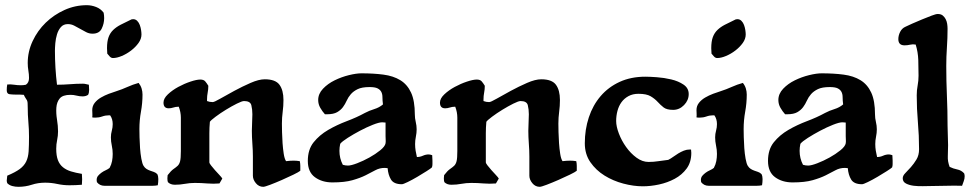

<svg xmlns="http://www.w3.org/2000/svg" viewBox="-20 -711 3748 741"><path d="M315 -691Q333 -691 351 -684Q369 -677 380 -662Q381 -657 381.5 -651.5Q382 -646 382 -641Q382 -620 372.5 -600.5Q363 -581 337 -581Q324 -581 312.5 -587Q301 -593 289.5 -599.5Q278 -606 266.5 -612Q255 -618 242 -618Q225 -618 215 -606.5Q205 -595 200 -578.5Q195 -562 193.5 -544.5Q192 -527 192 -515Q192 -483 194 -449.5Q196 -416 200 -384Q225 -384 250 -386Q275 -388 300 -388Q306 -388 311.5 -386.5Q317 -385 323 -384L324 -364Q324 -353 320 -345Q311 -339 299 -339Q287 -339 275.5 -342Q264 -345 252 -345Q222 -345 210.5 -331Q199 -317 197.5 -295.5Q196 -274 200 -249.5Q204 -225 204 -204Q204 -187 200.5 -170.5Q197 -154 197 -137Q197 -110 203.5 -93Q210 -76 223 -65.5Q236 -55 254 -49.5Q272 -44 296 -40L297 -19L296 2Q284 3 272 3.5Q260 4 248 4Q224 4 201 -1Q178 -6 154 -6Q127 -6 102.5 2Q78 10 51 10Q39 10 27.5 7Q16 4 8 -4Q6 -10 6 -14L8 -33Q39 -46 56 -58.5Q73 -71 81 -87.5Q89 -104 90.5 -127Q92 -150 92 -183Q92 -212 89.5 -240Q87 -268 87 -297Q87 -308 86.5 -314Q86 -320 84 -324Q82 -328 79 -332Q76 -336 72 -345Q64 -346 55 -346Q46 -346 38 -346Q27 -346 16.5 -347.5Q6 -349 6 -363Q6 -369 6.5 -374.5Q7 -380 8 -385Q22 -386 34.5 -384Q47 -382 61 -382Q66 -382 70.5 -382.5Q75 -383 80 -384Q92 -392 92 -410Q92 -424 89.5 -438.5Q87 -453 87 -468Q87 -512 106 -552.5Q125 -593 156.5 -623.5Q188 -654 229 -672.5Q270 -691 315 -691Z M494 -637Q503 -637 509.5 -630.5Q516 -624 519.5 -614.5Q523 -605 524.5 -595Q526 -585 526 -578Q526 -561 514.5 -545Q503 -529 486 -516Q469 -503 450 -495Q431 -487 416 -487Q409 -487 403.5 -493Q398 -499 394 -504L393 -525Q393 -551 399 -567.5Q405 -584 417 -595.5Q429 -607 445.5 -615.5Q462 -624 483 -634Q487 -637 494 -637ZM515 -391Q523 -381 526.5 -369.5Q530 -358 530 -346Q530 -313 524 -280Q518 -247 518 -213Q518 -202 518.5 -181.5Q519 -161 520.5 -139.5Q522 -118 525.5 -98.5Q529 -79 534 -71Q539 -63 545.5 -59Q552 -55 559 -52.5Q566 -50 573.5 -47.5Q581 -45 587 -39Q591 -31 591 -20Q591 -14 590.5 -8Q590 -2 589 4Q579 6 569 6Q559 6 549 6H383Q365 6 354 -8L353 -16Q353 -26 358.5 -32.5Q364 -39 371.5 -44.5Q379 -50 388 -54Q397 -58 403 -63Q410 -76 412.5 -89.5Q415 -103 415 -117Q415 -133 411.5 -149Q408 -165 408 -181Q408 -194 411.5 -206.5Q415 -219 415 -232Q415 -252 405 -266H401Q387 -266 374.5 -261.5Q362 -257 348 -257Q340 -257 336 -258Q337 -265 336.5 -272Q336 -279 336 -286Q336 -302 345.5 -314Q355 -326 369.5 -334.5Q384 -343 400 -349Q416 -355 429 -359Q451 -366 472 -375.5Q493 -385 515 -391Z M753 -404Q766 -404 772 -397Q778 -390 784 -380Q784 -366 781.5 -353.5Q779 -341 779 -327V-321Q784 -319 789.5 -318Q795 -317 801 -317Q807 -317 830.5 -330.5Q854 -344 884.5 -360.5Q915 -377 947 -391Q979 -405 1002 -405Q1043 -405 1058.5 -384Q1074 -363 1074 -325Q1074 -302 1071 -279.5Q1068 -257 1068 -234Q1068 -222 1068.5 -201Q1069 -180 1070.5 -158.5Q1072 -137 1075 -117.5Q1078 -98 1084 -89Q1092 -90 1099 -90.5Q1106 -91 1113 -91Q1119 -91 1125 -90.5Q1131 -90 1137 -89Q1139 -80 1139 -70.5Q1139 -61 1139 -52Q1133 -47 1112.5 -37Q1092 -27 1068 -16.5Q1044 -6 1023 2Q1002 10 996 10Q979 10 967.5 -4Q956 -18 956 -33V-107Q956 -130 954 -156.5Q952 -183 952 -206Q952 -222 953 -238Q954 -254 954 -270Q954 -289 950 -305Q946 -321 922 -321Q914 -321 894 -311Q874 -301 852 -287.5Q830 -274 812 -260.5Q794 -247 790 -241Q789 -230 788.5 -219Q788 -208 788 -197V-84Q788 -81 794.5 -72.5Q801 -64 809.5 -54.5Q818 -45 826.5 -36Q835 -27 838 -22L827 -3Q803 -1 779.5 -3Q756 -5 732 -5Q712 -5 693.5 -1.5Q675 2 655 2Q638 2 628 -8Q626 -13 626 -23L627 -35Q640 -52 649.5 -58.5Q659 -65 665.5 -71Q672 -77 675 -88.5Q678 -100 678 -128V-257Q678 -278 670 -299H667Q658 -299 649 -296Q640 -293 631 -293Q611 -293 611 -315Q611 -331 628 -347Q645 -363 668 -375.5Q691 -388 715 -396Q739 -404 753 -404Z M1375 -428Q1422 -428 1460 -423Q1498 -418 1525 -401.5Q1552 -385 1566.5 -353.5Q1581 -322 1581 -269Q1581 -255 1584.5 -240.5Q1588 -226 1588 -212Q1588 -198 1585 -183.5Q1582 -169 1582 -155Q1582 -142 1584 -129.5Q1586 -117 1589 -105Q1601 -105 1612 -110Q1623 -115 1635 -115Q1638 -115 1641.5 -114Q1645 -113 1648 -112L1649 -91Q1649 -84 1649 -77.5Q1649 -71 1647 -65Q1643 -61 1626.5 -50.5Q1610 -40 1590.5 -28.5Q1571 -17 1553.5 -8.5Q1536 0 1531 0Q1500 0 1489 -18Q1478 -36 1476 -62L1465 -63Q1445 -63 1428.5 -54Q1412 -45 1391 -34.5Q1370 -24 1340 -15.5Q1310 -7 1263 -7Q1223 -7 1195.5 -27Q1168 -47 1168 -90Q1168 -134 1190.5 -162Q1213 -190 1246.5 -209.5Q1280 -229 1318.5 -243.5Q1357 -258 1388 -275Q1405 -284 1424.5 -290Q1444 -296 1458 -308Q1456 -323 1456 -335.5Q1456 -348 1451.5 -356.5Q1447 -365 1437 -370Q1427 -375 1406 -375Q1377 -375 1360.5 -367Q1344 -359 1334 -347.5Q1324 -336 1318 -322.5Q1312 -309 1303.5 -297.5Q1295 -286 1281 -278Q1267 -270 1242 -270H1234Q1224 -281 1216 -295Q1208 -309 1208 -325Q1208 -349 1226.5 -368.5Q1245 -388 1271.5 -401Q1298 -414 1326.5 -421Q1355 -428 1375 -428ZM1293 -156Q1290 -142 1290 -129Q1290 -100 1303 -75Q1313 -72 1323 -72Q1335 -72 1358.5 -81Q1382 -90 1405.5 -103Q1429 -116 1447.5 -131Q1466 -146 1468 -158Q1469 -165 1468.5 -171.5Q1468 -178 1468 -185V-238L1455 -239Q1443 -239 1419 -229.5Q1395 -220 1369.5 -206.5Q1344 -193 1322 -179Q1300 -165 1293 -156Z M1820 -404Q1833 -404 1839 -397Q1845 -390 1851 -380Q1851 -366 1848.5 -353.5Q1846 -341 1846 -327V-321Q1851 -319 1856.5 -318Q1862 -317 1868 -317Q1874 -317 1897.5 -330.5Q1921 -344 1951.5 -360.5Q1982 -377 2014 -391Q2046 -405 2069 -405Q2110 -405 2125.5 -384Q2141 -363 2141 -325Q2141 -302 2138 -279.5Q2135 -257 2135 -234Q2135 -222 2135.5 -201Q2136 -180 2137.5 -158.5Q2139 -137 2142 -117.5Q2145 -98 2151 -89Q2159 -90 2166 -90.5Q2173 -91 2180 -91Q2186 -91 2192 -90.5Q2198 -90 2204 -89Q2206 -80 2206 -70.5Q2206 -61 2206 -52Q2200 -47 2179.5 -37Q2159 -27 2135 -16.5Q2111 -6 2090 2Q2069 10 2063 10Q2046 10 2034.5 -4Q2023 -18 2023 -33V-107Q2023 -130 2021 -156.5Q2019 -183 2019 -206Q2019 -222 2020 -238Q2021 -254 2021 -270Q2021 -289 2017 -305Q2013 -321 1989 -321Q1981 -321 1961 -311Q1941 -301 1919 -287.5Q1897 -274 1879 -260.5Q1861 -247 1857 -241Q1856 -230 1855.5 -219Q1855 -208 1855 -197V-84Q1855 -81 1861.5 -72.5Q1868 -64 1876.5 -54.5Q1885 -45 1893.5 -36Q1902 -27 1905 -22L1894 -3Q1870 -1 1846.5 -3Q1823 -5 1799 -5Q1779 -5 1760.5 -1.5Q1742 2 1722 2Q1705 2 1695 -8Q1693 -13 1693 -23L1694 -35Q1707 -52 1716.5 -58.5Q1726 -65 1732.5 -71Q1739 -77 1742 -88.5Q1745 -100 1745 -128V-257Q1745 -278 1737 -299H1734Q1725 -299 1716 -296Q1707 -293 1698 -293Q1678 -293 1678 -315Q1678 -331 1695 -347Q1712 -363 1735 -375.5Q1758 -388 1782 -396Q1806 -404 1820 -404Z M2471 -415Q2487 -415 2515 -413Q2543 -411 2570.5 -404.5Q2598 -398 2618 -384.5Q2638 -371 2638 -348Q2638 -324 2620 -305.5Q2602 -287 2578 -287Q2553 -287 2541 -296.5Q2529 -306 2518 -318Q2507 -330 2491 -339.5Q2475 -349 2444 -349Q2422 -349 2405.5 -340Q2389 -331 2378.5 -316.5Q2368 -302 2363 -283Q2358 -264 2358 -244Q2358 -223 2368.5 -195.5Q2379 -168 2396.5 -143.5Q2414 -119 2436.5 -102.5Q2459 -86 2483 -86Q2503 -86 2521.5 -89Q2540 -92 2559 -94Q2569 -99 2578.5 -106Q2588 -113 2598 -119Q2608 -125 2619 -129.5Q2630 -134 2642 -134H2647L2648 -121Q2648 -85 2630 -60.5Q2612 -36 2584 -21Q2556 -6 2523.5 1Q2491 8 2461 8Q2425 8 2385.5 -2.5Q2346 -13 2313 -33.5Q2280 -54 2258.5 -85Q2237 -116 2237 -158Q2237 -211 2252.5 -258Q2268 -305 2298 -340Q2328 -375 2371.5 -395Q2415 -415 2471 -415Z M2826 -637Q2835 -637 2841.5 -630.5Q2848 -624 2851.5 -614.5Q2855 -605 2856.5 -595Q2858 -585 2858 -578Q2858 -561 2846.5 -545Q2835 -529 2818 -516Q2801 -503 2782 -495Q2763 -487 2748 -487Q2741 -487 2735.5 -493Q2730 -499 2726 -504L2725 -525Q2725 -551 2731 -567.5Q2737 -584 2749 -595.5Q2761 -607 2777.5 -615.5Q2794 -624 2815 -634Q2819 -637 2826 -637ZM2847 -391Q2855 -381 2858.5 -369.5Q2862 -358 2862 -346Q2862 -313 2856 -280Q2850 -247 2850 -213Q2850 -202 2850.5 -181.5Q2851 -161 2852.5 -139.5Q2854 -118 2857.5 -98.5Q2861 -79 2866 -71Q2871 -63 2877.5 -59Q2884 -55 2891 -52.5Q2898 -50 2905.5 -47.5Q2913 -45 2919 -39Q2923 -31 2923 -20Q2923 -14 2922.5 -8Q2922 -2 2921 4Q2911 6 2901 6Q2891 6 2881 6H2715Q2697 6 2686 -8L2685 -16Q2685 -26 2690.5 -32.5Q2696 -39 2703.5 -44.5Q2711 -50 2720 -54Q2729 -58 2735 -63Q2742 -76 2744.5 -89.5Q2747 -103 2747 -117Q2747 -133 2743.5 -149Q2740 -165 2740 -181Q2740 -194 2743.5 -206.5Q2747 -219 2747 -232Q2747 -252 2737 -266H2733Q2719 -266 2706.5 -261.5Q2694 -257 2680 -257Q2672 -257 2668 -258Q2669 -265 2668.5 -272Q2668 -279 2668 -286Q2668 -302 2677.5 -314Q2687 -326 2701.5 -334.5Q2716 -343 2732 -349Q2748 -355 2761 -359Q2783 -366 2804 -375.5Q2825 -385 2847 -391Z M3151 -428Q3198 -428 3236 -423Q3274 -418 3301 -401.5Q3328 -385 3342.5 -353.5Q3357 -322 3357 -269Q3357 -255 3360.5 -240.5Q3364 -226 3364 -212Q3364 -198 3361 -183.5Q3358 -169 3358 -155Q3358 -142 3360 -129.5Q3362 -117 3365 -105Q3377 -105 3388 -110Q3399 -115 3411 -115Q3414 -115 3417.5 -114Q3421 -113 3424 -112L3425 -91Q3425 -84 3425 -77.5Q3425 -71 3423 -65Q3419 -61 3402.5 -50.5Q3386 -40 3366.5 -28.5Q3347 -17 3329.5 -8.5Q3312 0 3307 0Q3276 0 3265 -18Q3254 -36 3252 -62L3241 -63Q3221 -63 3204.5 -54Q3188 -45 3167 -34.5Q3146 -24 3116 -15.5Q3086 -7 3039 -7Q2999 -7 2971.5 -27Q2944 -47 2944 -90Q2944 -134 2966.5 -162Q2989 -190 3022.5 -209.5Q3056 -229 3094.5 -243.5Q3133 -258 3164 -275Q3181 -284 3200.5 -290Q3220 -296 3234 -308Q3232 -323 3232 -335.5Q3232 -348 3227.5 -356.5Q3223 -365 3213 -370Q3203 -375 3182 -375Q3153 -375 3136.5 -367Q3120 -359 3110 -347.5Q3100 -336 3094 -322.5Q3088 -309 3079.5 -297.5Q3071 -286 3057 -278Q3043 -270 3018 -270H3010Q3000 -281 2992 -295Q2984 -309 2984 -325Q2984 -349 3002.5 -368.5Q3021 -388 3047.5 -401Q3074 -414 3102.5 -421Q3131 -428 3151 -428ZM3069 -156Q3066 -142 3066 -129Q3066 -100 3079 -75Q3089 -72 3099 -72Q3111 -72 3134.5 -81Q3158 -90 3181.5 -103Q3205 -116 3223.5 -131Q3242 -146 3244 -158Q3245 -165 3244.5 -171.5Q3244 -178 3244 -185V-238L3231 -239Q3219 -239 3195 -229.5Q3171 -220 3145.5 -206.5Q3120 -193 3098 -179Q3076 -165 3069 -156Z M3599 -657Q3611 -657 3618 -651.5Q3625 -646 3629.5 -637.5Q3634 -629 3635.5 -619Q3637 -609 3637 -600Q3637 -564 3634.5 -528Q3632 -492 3632 -456Q3632 -398 3634.5 -341Q3637 -284 3637 -226Q3637 -208 3638 -188.5Q3639 -169 3639 -151Q3639 -128 3638 -108Q3637 -88 3645 -67Q3659 -60 3674.5 -57Q3690 -54 3701 -42Q3703 -36 3703 -31Q3703 -21 3699.5 -12Q3696 -3 3693 6Q3662 5 3632 6Q3602 7 3571 7Q3560 7 3542 7.5Q3524 8 3507 6Q3490 4 3477 -2.5Q3464 -9 3464 -23Q3464 -33 3474 -43Q3484 -53 3495.5 -66Q3507 -79 3517 -95.5Q3527 -112 3527 -135Q3527 -188 3522.5 -239.5Q3518 -291 3518 -343Q3518 -363 3521.5 -381Q3525 -399 3525 -419Q3525 -449 3524 -479.5Q3523 -510 3514 -539Q3503 -541 3492.5 -538.5Q3482 -536 3471 -536Q3447 -536 3447 -560Q3447 -574 3454 -588Q3461 -602 3475 -608Q3483 -612 3501 -620Q3519 -628 3538.5 -636Q3558 -644 3575 -650.5Q3592 -657 3599 -657Z"/></svg>

Font: CAT Altenglisch
Style: Regular
Weight: 400
Designer: Peter Wiegel
Foundry: Peter Wiegel, CAT Fonts
Version: Version 1.000